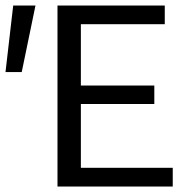

<svg xmlns="http://www.w3.org/2000/svg" viewBox="-31 -678 705 698"><path d="M17 -658H98L48 -416H-11ZM597 -68V0H178V-658H568V-590H263V-367H530V-300H263V-68Z"/></svg>

Font: Ysabeau SC Medium
Style: Regular
Weight: 500
Designer: Christian Thalmann (Catharsis Fonts)
Version: Version 0.003